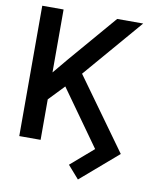

<svg xmlns="http://www.w3.org/2000/svg" viewBox="-97 -801 863 1055"><g transform="rotate(10 335.0 -274.0)"><path d="M171.2 -727.3H52.2V0H171.2V-225.9L253.9 -312.5L475.1 -2.1L348.4 107.6L410.9 179L618.6 0L332.4 -397.4L615.4 -727.3H470.2L241.1 -459.9L171.2 -376.1Z"/></g></svg>

Font: Magic Ui Pro Medium
Style: Regular
Weight: 500
Designer: Stefan Endress, Andreas Faust
Version: Version 1.000;FEAKit 1.0